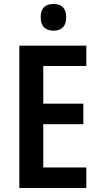

<svg xmlns="http://www.w3.org/2000/svg" viewBox="-20 -994 503 963"><path d="M413 -51H77V-765H413V-663H197V-474H398V-371H197V-154H413ZM248 -974Q312 -974 312 -907Q312 -873 295 -856.5Q278 -840 248 -840Q219 -840 201.5 -856.5Q184 -873 184 -907Q184 -974 248 -974Z"/></svg>

Font: Noto Sans Tamil UI Condensed SemiBold
Style: Regular
Weight: 600
Width: 3
Designer: Jelle Bosma - Monotype Design Team
Foundry: Monotype Imaging Inc.
Version: Version 2.004; ttfautohint (v1.8.4.7-5d5b)